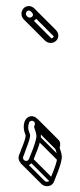

<svg xmlns="http://www.w3.org/2000/svg" viewBox="-20 -482 270 649"><path d="M91.5 -432.5C91.5 -427.2 86.8 -422.5 80.5 -422.5C74 -422.5 67.5 -429 67.5 -435.5C67.5 -441.8 72.2 -446.5 77.5 -446.5C82.7 -446.5 91.5 -437.7 91.5 -432.5ZM80.5 -407.5C94.1 -407.5 106.5 -417.9 106.5 -432.5C106.5 -447 92.1 -461.5 77.5 -461.5C62.9 -461.5 52.5 -449.1 52.5 -435.5C52.5 -420.4 65.4 -407.5 80.5 -407.5ZM81.6 -20.7C82.3 -25.5 80.9 -30.2 78.9 -34.9C73.4 -48.2 74.9 -55.2 78.2 -67C80.1 -73.4 89.2 -76.6 95.7 -70.1C100.3 -65.5 97 -58.6 95.1 -53C99.5 -39.9 104.7 -26.6 102.6 -16.4C98 8.9 87.2 31.4 78 55.3C73.3 67.5 55 61.7 58.1 48.5L62 38.6C67.3 21.7 79.2 -3.9 81.6 -20.7ZM48 33.4 43.9 43.6C35 74.2 80.4 91.6 92 60.7C100.6 37.8 112.2 14.6 117.4 -13.6C120.2 -28 115.1 -40.6 110.9 -53L112.2 -56.8C118.6 -79.4 89 -101 70 -81.9C59.5 -71.4 56.9 -49.1 65.1 -29.1C67.1 -24.5 66.8 -23.1 66.6 -22.4C64.7 -4.9 53.9 15.6 48 33.4ZM79.7 63.3 150.4 134 161 123.4 90.3 52.7ZM104.7 -9.7 175.4 61 186 50.4 115.3 -20.3ZM97.7 -47.7 168.4 23 179 12.4 108.3 -58.3ZM99.7 -53.7 170.4 17 181 6.4 110.3 -64.3ZM75.2 -409.7 145.9 -339 156.5 -349.6 85.8 -420.3ZM93.7 -427.2 164.4 -356.5 175 -367.1 104.3 -437.8ZM86.7 -441.6 157.4 -370.9C160.6 -367.7 162.2 -363.8 162.2 -361.8C162.2 -356.5 157.5 -351.8 151.2 -351.8C148.1 -351.8 144.8 -353.2 142.2 -355.8L71.5 -426.5L60.9 -415.9L131.6 -345.2C136.6 -340.2 143.5 -336.8 151.2 -336.8C164.8 -336.8 177.2 -347.2 177.2 -361.8C177.2 -369.6 173 -376.5 168 -381.5L97.3 -452.2ZM95.7 -70.1 166.4 0.6C171 5.2 167.7 12.1 165.8 17.7C170.2 30.9 175.4 44.1 173.3 54.3C168.7 79.6 157.7 102 148.7 126C145.8 133.9 135.3 133.9 130.7 129.2L60 58.5L49.3 69.2L120.1 139.9C131.7 151.6 155.9 150.4 162.7 131.4C171.1 108.4 182.9 85.3 188.1 57.1C191 42.7 185.8 30.1 181.6 17.7C185.2 6.9 184.1 -2.9 177 -10L106.3 -80.7Z"/></svg>

Font: CiSf OpenHand
Style: Gls
Weight: 400
Foundry: Cannot Into Space Fonts
Version: Version 0.7892